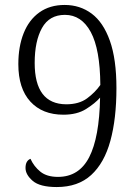

<svg xmlns="http://www.w3.org/2000/svg" viewBox="-20 -744 553 775"><path d="M209 11Q141 11 112 -14Q83 -39 83 -66Q83 -95 103 -103Q117 -72 143 -51Q169 -30 214 -30Q299 -30 340 -109.5Q381 -189 384 -350Q364 -327 327.5 -304Q291 -281 236 -281Q151 -281 102.5 -334Q54 -387 54 -485Q54 -556 75.5 -610Q97 -664 139 -694Q181 -724 241 -724Q303 -724 350 -689Q397 -654 423.5 -579.5Q450 -505 450 -388Q450 -265 425.5 -175.5Q401 -86 348 -37.5Q295 11 209 11ZM247 -323Q299 -323 331.5 -347Q364 -371 385 -401Q384 -545 346.5 -614.5Q309 -684 242 -684Q179 -684 149.5 -631Q120 -578 120 -490Q120 -324 247 -323Z"/></svg>

Font: Noto Serif Hebrew SemiCondensed Light
Style: Regular
Weight: 300
Width: 4
Designer: Monotype Design Team
Foundry: Monotype Imaging Inc.
Version: Version 2.004; ttfautohint (v1.8.4.7-5d5b)